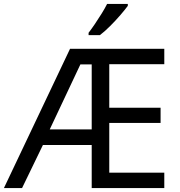

<svg xmlns="http://www.w3.org/2000/svg" viewBox="-21 -964 922 984"><path d="M338 -714H821V-635H539V-412H802V-334H539V-79H821V0H449V-221H199L92 0H-1ZM449 -301V-634H391L234 -301ZM634 -944V-934Q621 -916 596.5 -887.5Q572 -859 543.5 -830.5Q515 -802 491 -784H433V-796Q447 -814 465 -840.5Q483 -867 500 -894.5Q517 -922 528 -944Z"/></svg>

Font: BC Sans
Style: Regular
Weight: 400
Designer: Monotype Design Team
Province of B.C.
Foundry: Monotype Imaging Inc.
Version: Version 2.000;GOOG;noto-source:20170915:90ef993387c0